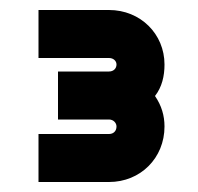

<svg xmlns="http://www.w3.org/2000/svg" viewBox="-20 -720 395 384"><path d="M309 -467C309 -489 303 -509 290 -528C304 -546 309 -568 309 -591C309 -652 261 -700 198 -700H57V-604H198C207 -604 213 -598 213 -591C213 -583 207 -577 198 -577H96V-481H198C207 -481 213 -474 213 -467C213 -458 207 -452 198 -452H57V-356H198C261 -356 309 -404 309 -467Z"/></svg>

Font: Righteous
Style: Regular
Weight: 400
Designer: Astigmatic (AOETI)
Foundry: Astigmatic (AOETI)
Version: Version 1.000